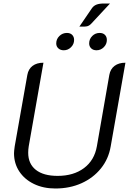

<svg xmlns="http://www.w3.org/2000/svg" viewBox="-20 -1067 736 1096"><path d="M60 -192Q60 -204 64 -232L136 -639Q142 -673 166 -691Q190 -709 228 -709L144 -232Q141 -213 141 -195Q141 -132 184.5 -97.5Q228 -63 309 -63Q400 -63 459.5 -107.5Q519 -152 533 -232L604 -639Q610 -673 634 -691Q658 -709 696 -709L612 -232Q600 -160 556 -105.5Q512 -51 445 -21Q378 9 296 9Q227 9 173.5 -17Q120 -43 90 -88.5Q60 -134 60 -192ZM504 -1019Q514 -1034 530.5 -1040.5Q547 -1047 573 -1047H608L502 -933Q491 -921 479 -917.5Q467 -914 433 -915ZM301 -819Q301 -844 319 -861.5Q337 -879 362 -879Q381 -879 392 -868Q403 -857 403 -839Q403 -815 385.5 -797.5Q368 -780 344 -780Q325 -780 313 -791Q301 -802 301 -819ZM489 -819Q489 -844 506.5 -861.5Q524 -879 549 -879Q568 -879 579 -868Q590 -857 590 -839Q590 -815 572.5 -797.5Q555 -780 531 -780Q512 -780 500.5 -791Q489 -802 489 -819Z"/></svg>

Font: K2D Light
Style: Italic
Weight: 300
Italic angle: -10°
Designer: Katatrad Aksorn Co.,Ltd.
Foundry: Cadson Demak Co.,Ltd.
Version: Version 1.000; ttfautohint (v1.6)